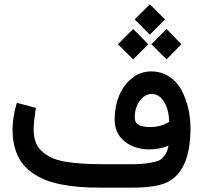

<svg xmlns="http://www.w3.org/2000/svg" viewBox="-20 -860 931 880"><path d="M597.2 -771 667 -701.2 736.3 -771 667 -840.3ZM673.8 -657.2 743.7 -587.9 811 -657.2 743.7 -727.1ZM520.5 -657.2 590.3 -587.9 659.7 -657.2 590.3 -727.1ZM587.9 0C669.4 0 727.1 -10.7 761.2 -32.7C822.3 -71.8 853 -151.4 853 -272C853 -335 838.9 -396.5 811.5 -447.8C783.7 -498.5 734.4 -532.7 673.8 -532.7C640.6 -532.7 610.8 -522.5 585 -501.5C532.7 -460 505.4 -389.6 505.4 -313.5C505.4 -270 520.5 -236.3 551.3 -211.9C582 -187.5 619.6 -175.3 664.1 -175.3C695.8 -175.3 725.1 -181.2 752.4 -192.4C748 -165.5 735.8 -144 715.3 -127.9C708 -122.6 691.9 -117.7 667 -113.8C641.6 -109.4 616.2 -107.4 590.8 -107.4H449.7C416.5 -107.4 387.7 -108.4 362.8 -109.9C313.5 -112.8 258.3 -119.1 223.6 -134.3C206.1 -141.6 190.4 -151.4 176.3 -162.6C147.9 -185.5 134.3 -220.7 134.3 -266.1C134.3 -287.1 137.2 -317.4 143.1 -356.9L144 -365.7L57.1 -388.7L54.7 -379.9C43.5 -340.8 37.6 -303.2 37.6 -267.1C37.6 -174.3 68.8 -110.4 124.5 -70.3C162.6 -42.5 204.6 -25.9 261.2 -14.6C317.9 -3.4 373 0 442.9 0ZM597.7 -320.3C597.7 -352.1 605.5 -377.9 621.1 -398.4C636.2 -418.9 654.3 -429.2 674.8 -429.2C698.7 -429.2 717.8 -417 732.4 -392.6C747.1 -368.2 754.9 -337.9 755.4 -301.3C730 -285.6 701.2 -277.8 669.4 -277.8C618.7 -277.8 597.7 -291.5 597.7 -320.3Z"/></svg>

Font: Samim Medium
Style: Regular
Weight: 500
Foundry: DejaVu fonts team - Redesigned by Saber Rastikerdar
Version: Version 4.0.5